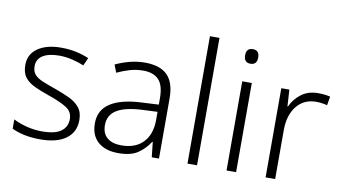

<svg xmlns="http://www.w3.org/2000/svg" viewBox="-76 -939 2017 1128"><g transform="rotate(10 932.5 -375.0)"><path d="M423 -141Q423 -69 369 -29.5Q315 10 217 10Q161 10 118 0.5Q75 -9 46 -24V-79Q81 -61 126 -49.5Q171 -38 218 -38Q296 -38 331.5 -64.5Q367 -91 367 -137Q367 -181 330 -204.5Q293 -228 221 -253Q171 -270 133.5 -287.5Q96 -305 75 -332Q54 -359 54 -406Q54 -470 106 -506Q158 -542 245 -542Q293 -542 334.5 -533Q376 -524 411 -509L390 -462Q359 -475 320 -484.5Q281 -494 242 -494Q179 -494 144 -472Q109 -450 109 -408Q109 -376 126 -357.5Q143 -339 175 -326Q207 -313 253 -297Q301 -280 339 -262Q377 -244 400 -216Q423 -188 423 -141Z M745 -541Q835 -541 879 -497Q923 -453 923 -358V0H880L870 -90H867Q838 -45 796.5 -17.5Q755 10 681 10Q604 10 560 -28.5Q516 -67 516 -139Q516 -219 581 -260.5Q646 -302 770 -307L867 -312V-349Q867 -427 835.5 -460Q804 -493 743 -493Q702 -493 664 -482Q626 -471 588 -453L570 -499Q608 -517 652.5 -529Q697 -541 745 -541ZM777 -265Q675 -260 625.5 -229.5Q576 -199 576 -139Q576 -89 606.5 -63.5Q637 -38 691 -38Q774 -38 820 -85.5Q866 -133 867 -217V-269Z M1150 0H1093V-760H1150Z M1355 -729Q1394 -729 1394 -686Q1394 -642 1355 -642Q1316 -642 1316 -686Q1316 -729 1355 -729ZM1383 -532V0H1326V-532Z M1778 -541Q1817 -541 1850 -533L1841 -480Q1809 -489 1775 -489Q1702 -489 1659 -435Q1616 -381 1616 -292V0H1559V-532H1607L1613 -433H1616Q1636 -478 1677 -509.5Q1718 -541 1778 -541Z"/></g></svg>

Font: Noto Sans Tamil Light
Style: Regular
Weight: 300
Designer: Jelle Bosma - Monotype Design Team
Foundry: Monotype Imaging Inc.
Version: Version 2.004; ttfautohint (v1.8.4.7-5d5b)